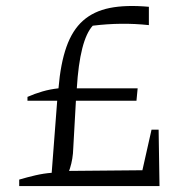

<svg xmlns="http://www.w3.org/2000/svg" viewBox="-20 -630 642 650"><path d="M73 -289V-302Q98 -313 124 -320.5Q150 -328 178 -331Q185 -415 205 -471.5Q225 -528 261 -560Q297 -592 351.5 -603Q406 -614 484 -607V-545Q437 -550 390 -549.5Q343 -549 294 -543Q250 -495 240 -331H446L442 -289ZM45 0V-22Q72 -30 100 -36.5Q128 -43 155 -45L175 -307H238L228 -128Q227 -92 217 -60.5Q207 -29 191 0ZM172 0V-51L500 -54L501 0ZM450 0 493 -191H517L520 0Z"/></svg>

Font: Piazzolla 24pt Light
Style: Regular
Weight: 300
Designer: Juan Pablo del Peral
Foundry: Huerta Tipografica
Version: Version 2.005